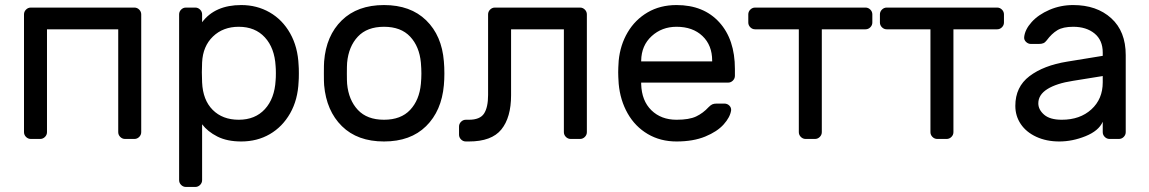

<svg xmlns="http://www.w3.org/2000/svg" viewBox="-20 -550 4547 760"><path d="M539 -493V-27Q539 -16 531 -8Q523 0 512 0H475Q464 0 456 -8Q448 -16 448 -27V-434H166V-27Q166 -16 158 -8Q150 0 139 0H102Q91 0 83 -8Q75 -16 75 -27V-493Q75 -504 83 -512Q91 -520 102 -520H512Q523 -520 531 -512Q539 -504 539 -493Z M780 163Q780 174 772 182Q764 190 753 190H716Q705 190 697 182Q689 174 689 163V-493Q689 -504 697 -512Q705 -520 716 -520H753Q764 -520 772 -512Q780 -504 780 -493V-462Q831 -530 935 -530Q997 -530 1047.5 -501Q1098 -472 1128.5 -418Q1159 -364 1162 -292Q1163 -282 1163 -260Q1163 -237 1162 -227Q1159 -155 1128.5 -101.5Q1098 -48 1048 -19Q998 10 935 10Q879 10 840.5 -9.5Q802 -29 780 -58ZM925 -76Q990 -76 1028.5 -118Q1067 -160 1071 -232Q1072 -242 1072 -260Q1072 -278 1071 -288Q1067 -360 1028.5 -402Q990 -444 925 -444Q863 -444 823 -405.5Q783 -367 780 -303L779 -264L780 -224Q783 -154 822 -115Q861 -76 925 -76Z M1739 -259Q1739 -235 1737 -213Q1728 -111 1666.5 -50.5Q1605 10 1500 10Q1395 10 1333.5 -50.5Q1272 -111 1263 -213Q1262 -224 1262 -259Q1262 -296 1263 -307Q1271 -409 1333 -469.5Q1395 -530 1500 -530Q1605 -530 1667 -469.5Q1729 -409 1737 -307Q1739 -285 1739 -259ZM1500 -444Q1433 -444 1396.5 -405Q1360 -366 1354 -302Q1353 -290 1353 -259Q1353 -229 1354 -218Q1360 -154 1396.5 -115Q1433 -76 1500 -76Q1567 -76 1603.5 -115Q1640 -154 1646 -218Q1648 -240 1648 -259Q1648 -278 1646 -302Q1640 -366 1603.5 -405Q1567 -444 1500 -444Z M2276 -520Q2287 -520 2295 -512Q2303 -504 2303 -493V-27Q2303 -16 2295 -8Q2287 0 2276 0H2239Q2228 0 2220 -8Q2212 -16 2212 -27V-434H2003V-173Q2003 -85 1964.5 -37.5Q1926 10 1836 10H1824Q1813 10 1805 2Q1797 -6 1797 -17V-49Q1797 -60 1805 -68Q1813 -76 1824 -76H1836Q1880 -76 1896 -100.5Q1912 -125 1912 -174V-493Q1912 -504 1920 -512Q1928 -520 1939 -520Z M2889 -277V-250Q2889 -239 2881 -231Q2873 -223 2862 -223H2518V-217Q2520 -151 2558.5 -113.5Q2597 -76 2658 -76Q2708 -76 2735.5 -89Q2763 -102 2785 -126Q2793 -134 2799.5 -137Q2806 -140 2817 -140H2847Q2859 -140 2867 -132Q2875 -124 2874 -113Q2870 -86 2844.5 -57.5Q2819 -29 2771.5 -9.5Q2724 10 2658 10Q2594 10 2544 -19.5Q2494 -49 2464.5 -101Q2435 -153 2429 -218Q2427 -248 2427 -264Q2427 -280 2429 -310Q2435 -372 2464.5 -422Q2494 -472 2543.5 -501Q2593 -530 2658 -530Q2765 -530 2827 -462Q2889 -394 2889 -277ZM2799 -307V-310Q2799 -371 2760.5 -407.5Q2722 -444 2658 -444Q2600 -444 2559.5 -407Q2519 -370 2518 -310V-307Z M3433 -493V-461Q3433 -450 3425 -442Q3417 -434 3406 -434H3233V-27Q3233 -16 3225 -8Q3217 0 3206 0H3169Q3158 0 3150 -8Q3142 -16 3142 -27V-434H2969Q2958 -434 2950 -442Q2942 -450 2942 -461V-493Q2942 -504 2950 -512Q2958 -520 2969 -520H3406Q3417 -520 3425 -512Q3433 -504 3433 -493Z M3954 -493V-461Q3954 -450 3946 -442Q3938 -434 3927 -434H3754V-27Q3754 -16 3746 -8Q3738 0 3727 0H3690Q3679 0 3671 -8Q3663 -16 3663 -27V-434H3490Q3479 -434 3471 -442Q3463 -450 3463 -461V-493Q3463 -504 3471 -512Q3479 -520 3490 -520H3927Q3938 -520 3946 -512Q3954 -504 3954 -493Z M4345 -329V-342Q4345 -391 4312.5 -417.5Q4280 -444 4228 -444Q4188 -444 4165.5 -430.5Q4143 -417 4123 -390Q4117 -382 4110 -379Q4103 -376 4091 -376H4061Q4050 -376 4041.5 -384Q4033 -392 4034 -403Q4037 -433 4063.5 -462.5Q4090 -492 4134 -511Q4178 -530 4228 -530Q4321 -530 4378.5 -478Q4436 -426 4436 -332V-27Q4436 -16 4428 -8Q4420 0 4409 0H4372Q4361 0 4353 -8Q4345 -16 4345 -27V-68Q4329 -32 4277 -11Q4225 10 4173 10Q4122 10 4082 -8.5Q4042 -27 4020.5 -59Q3999 -91 3999 -131Q3999 -206 4055 -248.5Q4111 -291 4204 -306ZM4345 -249 4227 -230Q4162 -220 4126 -197.5Q4090 -175 4090 -141Q4090 -116 4113 -96Q4136 -76 4183 -76Q4255 -76 4300 -117Q4345 -158 4345 -224Z"/></svg>

Font: Rubik
Style: Regular
Weight: 400
Designer: Hubert & Fischer
Foundry: Hubert & Fischer
Version: Version 1.100